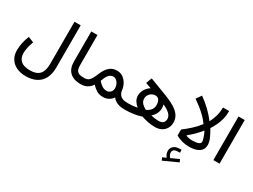

<svg xmlns="http://www.w3.org/2000/svg" viewBox="-64 -1365 3175 2413"><g transform="rotate(30 1523.5 -159.0)"><path d="M493.3 -641V-29.4Q493.3 73.4 449.3 121Q405.3 168.6 312 168.6Q222.3 168.6 178.4 129.9Q134.5 91.1 134.5 21.4Q134.5 -15.1 143.5 -58.5Q152.6 -102 172.2 -157.1L90.9 -189.4Q67.9 -131 56.6 -76.6Q45.2 -22.2 45.2 28.9Q45.2 100.6 77.1 151.9Q108.9 203.3 166.8 230.8Q224.7 258.4 303 258.4Q391.1 258.4 453.7 225.7Q516.4 193.1 549.7 129.2Q583.1 65.2 583.1 -29.4V-641Z M737.1 -641V-206.7Q737.1 -108.3 787.7 -56.8Q815.8 -28.4 855.3 -14.2Q894.9 0 952 0H952.5V-89.7H952Q909.2 -89.7 886.2 -95.9Q863.1 -102.1 848.8 -118.3Q836.8 -132.1 831.8 -153.6Q826.8 -175.1 826.8 -206.7V-641Z M952.6 -89.7Q934 -89.7 920.8 -76.7Q907.5 -63.7 907.5 -45.1Q907.5 -26.5 920.8 -13.2Q934 0 952.6 0Q1005.4 0 1044.6 -22.3Q1083.7 -44.7 1109.8 -84.6Q1139 -49.2 1178.9 -24.6Q1218.8 0 1274.7 0Q1317.7 0 1354 -20Q1390.2 -40 1411.4 -72.4Q1439.1 -34.9 1484 -17.5Q1528.9 0 1586.9 0H1587.4V-89.7H1586.9Q1535.7 -89.7 1508.6 -100.5Q1481.6 -111.2 1467.7 -128.7Q1458.6 -140 1451.1 -155.9Q1443.7 -171.8 1441.4 -193.5Q1436.8 -237.6 1414.9 -279.8Q1393 -322.1 1355.5 -349.6Q1318.1 -377.2 1266.4 -377.2Q1227.8 -377.2 1198.4 -364.1Q1169.1 -351 1147.5 -328.9Q1125.9 -306.8 1109.8 -279Q1093.7 -251.2 1081.7 -221.5Q1075.6 -206.8 1069.9 -193.4Q1064.1 -180.1 1057.9 -167.7Q1038.8 -129 1015.8 -109.3Q992.7 -89.7 952.6 -89.7ZM1149.8 -163.1 1160 -189.3Q1178.8 -240.5 1204.4 -264.6Q1230 -288.6 1262.7 -288.6Q1286.7 -288.6 1307.3 -272.2Q1327.8 -255.9 1340.3 -229.1Q1352.8 -202.4 1352.8 -171Q1352.8 -134.5 1329.1 -112.1Q1305.4 -89.7 1274.2 -89.7Q1237 -89.7 1204.1 -112.6Q1171.3 -135.6 1149.8 -163.1Z M1587.4 -89.7Q1568.8 -89.7 1555.5 -76.7Q1542.3 -63.7 1542.3 -45.1Q1542.3 -26.5 1555.5 -13.2Q1568.8 0 1587.4 0Q1653.5 0 1716.2 -8.9Q1778.9 -17.8 1829.9 -36.3Q1865.4 -23.9 1899.7 -15.8Q1934 -7.7 1965.8 -3.8Q1997.6 0 2025.4 0Q2083.4 0 2123.3 -22.4Q2163.1 -44.9 2183.7 -82.3Q2204.3 -119.7 2204.3 -164.7Q2204.3 -213.9 2182.9 -251.7Q2161.6 -289.6 2123.7 -319.2Q2085.8 -348.8 2036.3 -372.8Q1986.7 -396.7 1930.4 -418.2L1689.3 -510L1657.8 -425.6L1739.8 -396.1Q1714 -380.6 1692.8 -356.1Q1671.7 -331.7 1659.2 -301.6Q1646.7 -271.5 1646.7 -239.2Q1646.7 -195.9 1668.3 -161.6Q1689.9 -127.3 1720.9 -102.4Q1692.3 -96.4 1658 -93Q1623.6 -89.7 1587.4 -89.7ZM1823.7 -130.4Q1784.8 -149.7 1759.3 -177.5Q1733.8 -205.3 1733.8 -241.8Q1733.8 -274.7 1749.4 -298.6Q1765 -322.6 1788.7 -335.5Q1812.4 -348.4 1836.3 -348.4Q1876.5 -348.4 1893.3 -319.2Q1910.2 -289.9 1910.2 -249.4Q1910.2 -206.7 1887.1 -177.8Q1864.1 -148.9 1823.7 -130.4ZM1917.7 -104.4Q1959 -136.5 1978.7 -189Q1998.4 -241.5 1981.9 -300.7Q2042.2 -275.5 2078.9 -241.6Q2115.7 -207.6 2115.7 -165.6Q2115.7 -130.6 2094.3 -110.1Q2072.9 -89.7 2026.5 -89.7Q2005.6 -89.7 1976.7 -93.4Q1947.9 -97.1 1917.7 -104.4Z M2590.9 -273.6Q2611.7 -235 2624.6 -195.4Q2637.6 -155.8 2637.6 -137.4Q2637.6 -112.5 2606.1 -100.3Q2574.7 -88.1 2518.6 -88.1Q2496.1 -88.1 2472 -92.5Q2447.9 -97 2430.1 -103.9V-112.8Q2469.2 -143.2 2512.8 -186.3Q2556.3 -229.3 2590.9 -273.6ZM2587.5 -405.6Q2539.7 -471.1 2475.5 -532.3Q2411.3 -593.6 2345.6 -638.5L2294.3 -564.7Q2336.2 -536.1 2381.2 -500.7Q2426.1 -465.2 2467.6 -424.3Q2509 -383.4 2540 -337.8Q2496 -278.7 2439 -227.5Q2382.1 -176.3 2330 -137.8V-50.5Q2367.8 -28 2417.9 -14Q2468 0 2523.5 0Q2544.1 0 2570.1 -2.9Q2596.1 -5.7 2622.2 -13.6Q2648.2 -21.5 2670.2 -36.7Q2692.1 -51.9 2705.5 -76.1Q2718.8 -100.3 2718.8 -135.9Q2718.8 -180.4 2694.6 -233.8Q2670.5 -287.2 2640.3 -336.7Q2666.8 -379.6 2688.9 -424.8Q2710.9 -470 2724.2 -522.8Q2737.5 -575.6 2737.5 -641H2647.8Q2647.8 -569.6 2630.7 -512.7Q2613.6 -455.8 2587.5 -405.6ZM2315.6 322.5 2522.3 228.6 2504.7 190.1 2391.4 241.6Q2376.7 227.1 2369.1 209.3Q2361.5 191.5 2361.5 176.5Q2361.5 155 2375.9 139.8Q2390.3 124.6 2424 123.1L2464.7 121.1L2462.2 79L2424 80.8Q2373.9 83.7 2346.6 110.9Q2319.2 138 2319.2 176.5Q2319.2 221 2351.2 259.8L2297.9 283.9Z M2963.6 -7.9V-641H2873.8V-7.9Z"/></g></svg>

Font: Estedad-VF-FD Black
Style: Regular
Weight: 900
Designer: Amin Abedi
Version: Version 4.000